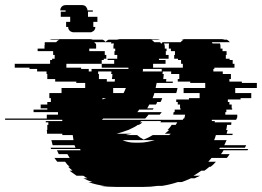

<svg xmlns="http://www.w3.org/2000/svg" viewBox="-139 -725 1030 755"><path d="M871 -379H786V-359H849V-339H807V-334H757V-324H763V-314H772V-299H774V-294H751V-284H747V-274H794Q794 -270 794 -266.5Q794 -263 793 -259H791Q790 -257 790 -254H694V-249H706Q706 -248 705.5 -247Q705 -246 705 -244H771L770 -234H754Q753 -229 752.5 -224Q752 -219 750 -214H756Q755 -210 754 -206.5Q753 -203 752 -199H776Q776 -198 775.5 -197Q775 -196 775 -194H710Q707 -183 703 -174H752L743 -154H829Q826 -149 824 -144H726L723 -139H837L834 -134H740Q738 -130 735.5 -126.5Q733 -123 730 -119H764Q762 -115 759 -111.5Q756 -108 753 -104H693L680 -89H710Q700 -77 689 -69H684Q680 -65 675 -61.5Q670 -58 665 -54H653Q646 -49 638 -44Q630 -39 622 -34H648Q646 -33 643.5 -32Q641 -31 638 -29H637Q635 -28 632.5 -27Q630 -26 627 -24H612Q593 -15 575 -9H560Q530 1 498 6H480Q467 8 453.5 9Q440 10 426 10H316Q300 10 285 9Q270 8 256 6H273Q239 2 209 -9H225Q206 -15 189 -24H205Q202 -26 199.5 -27Q197 -28 195 -29H196Q194 -31 192 -32Q190 -33 188 -34H162Q155 -39 148 -44Q141 -49 134 -54H146Q142 -58 137.5 -61.5Q133 -65 129 -69H135Q125 -77 117 -89H86L75 -104H135L126 -119H92Q90 -123 88.5 -126.5Q87 -130 85 -134H178Q178 -135 176 -139H62L60 -144H158L154 -154H68Q67 -159 65.5 -164Q64 -169 63 -174H150L147 -194H106V-199H46Q46 -203 46 -206.5Q46 -210 45 -214H47V-234H51V-244H41V-249H106V-254H-119V-259H45V-274H89V-284H-7V-294H47V-299H21V-314H47V-324H61V-339H55V-359H103V-379H196V-399H161V-404H78V-414H47V-434H44V-444H7V-454H-23V-459H-81V-474H58V-489H66V-494H76V-509H70V-524H9V-534H36V-544Q36 -548 38 -554H35L38 -559H82Q87 -566 95 -569H56Q62 -571 66 -571H215Q220 -571 226 -569H265Q272 -566 276 -560Q281 -566 288 -569H322Q328 -571 332 -571H480Q484 -571 490 -569H456Q462 -566 468 -559H491L494 -554H497L500 -559H571Q577 -566 583 -569H574Q577 -570 579.5 -570.5Q582 -571 585 -571H734Q738 -571 744 -569H753Q759 -566 765 -559H694L697 -554H726Q728 -548 728 -544V-534H736V-524H752V-509H749V-494H764V-489H776V-474H783V-459H704V-454H700V-444H737V-434H769V-414H763V-404H812V-399H871ZM180 -454H210V-444H221V-454H366V-459H261V-474H310V-489H284V-494H322V-509H311V-524H314V-534H307V-542Q307 -545 307.5 -548Q308 -551 309 -554H297L299 -559H232L235 -554H238Q239 -551 239 -545V-534H212V-524H273V-509H279V-494H269V-489H261V-474H122V-459H180ZM526 -554H506Q509 -548 509 -542V-534H516V-524H513V-509H524V-494H486V-489H512V-474H463V-459H580V-474H573V-489H561V-494H546V-509H549V-524H533V-534H525V-545Q525 -551 526 -554ZM497 -444V-454H423Q423 -452 423 -449Q423 -446 422 -444ZM250 -414H281V-404H312L313 -414H301Q302 -419 302.5 -424Q303 -429 303 -434H298Q299 -436 299 -439Q299 -442 299 -444H247V-434H250ZM646 -359H583V-379H668V-399H609V-404H560V-414H566V-434H534V-444H501L500 -434H505L503 -414H515L514 -404H541Q541 -403 540.5 -402Q540 -401 540 -399H477Q476 -394 475 -389Q474 -384 473 -379H559Q558 -374 557 -369Q556 -364 554 -359H468Q467 -354 465 -349Q463 -344 461 -339H499Q497 -335 497 -334Q496 -332 495 -329Q494 -326 492 -324H479Q478 -322 477 -319Q476 -316 474 -314H448L440 -299H465L462 -294H408Q407 -292 405 -289Q403 -286 401 -284H497Q495 -282 493 -279Q491 -276 489 -274H445Q442 -270 439 -266.5Q436 -263 432 -259H267Q266 -258 265 -257Q264 -256 262 -254H580Q582 -258 582 -259H585Q587 -263 587.5 -266.5Q588 -270 589 -274H542Q543 -276 543 -279Q543 -282 544 -284H547Q548 -286 548 -289Q548 -292 548 -294H571V-299H569V-314H560V-324H554V-334H604V-339H646ZM306 -359H347Q349 -364 351.5 -368.5Q354 -373 356 -379H306ZM264 -334Q268 -335 271 -336.5Q274 -338 278 -339H264ZM558 -244H492Q494 -248 494 -249H482Q482 -250 482.5 -250Q483 -250 483 -251L481 -249H417L411 -244H421Q418 -241 414.5 -238.5Q411 -236 407 -234H403Q395 -228 385.5 -223.5Q376 -219 366 -214H365Q342 -205 319 -199H378Q373 -198 368 -197Q363 -196 358 -195L359 -194H400Q411 -184 426 -176Q446 -184 462 -194H526Q528 -196 530 -197Q532 -198 533 -199H509Q514 -203 518 -206.5Q522 -210 526 -214H520Q531 -225 536 -234H552ZM409 -164Q425 -164 440.5 -167Q456 -170 470 -174H343Q364 -164 391 -164ZM228 -639V-619H236Q236 -604 221 -599H222Q220 -598 215 -598H152Q147 -598 145 -599H144Q129 -604 129 -619H121V-639H137V-659H100V-679H119V-684H98Q98 -693 104 -699Q110 -705 120 -705H183Q193 -705 199 -699Q201 -696 203 -692.5Q205 -689 205 -684H226V-679H207V-659H244V-639Z"/></svg>

Font: Rubik Glitch
Style: Regular
Weight: 400
Designer: Hubert and Fischer, NaN
Foundry: Hubert and Fischer, NaN
Version: Version 2.200